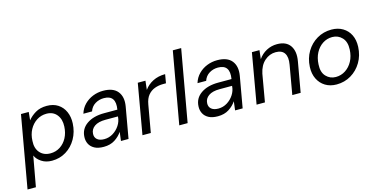

<svg xmlns="http://www.w3.org/2000/svg" viewBox="-100 -1182 3678 1864"><g transform="rotate(-15 1738.5 -250.0)"><path d="M-14 220 114 -504H192L184 -422Q214 -460 261 -488Q308 -516 375 -516Q441 -516 487 -486Q533 -456 556 -404Q579 -352 576 -287Q572 -202 533.5 -134Q495 -66 431.5 -27Q368 12 289 12Q228 12 184.5 -17Q141 -46 125 -84L70 220ZM293 -61Q347 -61 390.5 -89Q434 -117 460 -166Q486 -215 489 -278Q493 -351 456 -397Q419 -443 353 -443Q298 -443 253.5 -414Q209 -385 182.5 -335.5Q156 -286 154 -223Q149 -149 187.5 -105Q226 -61 293 -61Z M809 12Q752 12 716.5 -7.5Q681 -27 665 -59Q649 -91 651 -129Q654 -210 721 -256.5Q788 -303 896 -303H1029Q1053 -445 930 -445Q882 -445 842.5 -421Q803 -397 787 -350H700Q716 -403 752.5 -440Q789 -477 838 -496.5Q887 -516 941 -516Q1043 -516 1087 -460.5Q1131 -405 1115 -312L1060 0H984L995 -89Q967 -47 921 -17.5Q875 12 809 12ZM833 -59Q881 -59 921.5 -84Q962 -109 988 -149Q1014 -189 1017 -234V-238H892Q820 -238 781 -210.5Q742 -183 740 -137Q738 -101 762.5 -80Q787 -59 833 -59Z M1200 0 1288 -504H1365L1355 -414Q1388 -461 1442 -488.5Q1496 -516 1566 -516L1551 -428H1521Q1477 -428 1437.5 -413.5Q1398 -399 1370 -365.5Q1342 -332 1332 -273L1284 0Z M1570 0 1698 -720H1782L1654 0Z M1956 12Q1899 12 1863.5 -7.5Q1828 -27 1812 -59Q1796 -91 1798 -129Q1801 -210 1868 -256.5Q1935 -303 2043 -303H2176Q2200 -445 2077 -445Q2029 -445 1989.5 -421Q1950 -397 1934 -350H1847Q1863 -403 1899.5 -440Q1936 -477 1985 -496.5Q2034 -516 2088 -516Q2190 -516 2234 -460.5Q2278 -405 2262 -312L2207 0H2131L2142 -89Q2114 -47 2068 -17.5Q2022 12 1956 12ZM1980 -59Q2028 -59 2068.5 -84Q2109 -109 2135 -149Q2161 -189 2164 -234V-238H2039Q1967 -238 1928 -210.5Q1889 -183 1887 -137Q1885 -101 1909.5 -80Q1934 -59 1980 -59Z M2347 0 2435 -504H2511L2501 -416Q2533 -463 2582.5 -489.5Q2632 -516 2689 -516Q2781 -516 2821 -457.5Q2861 -399 2843 -301L2790 0H2706L2757 -292Q2770 -365 2745 -404.5Q2720 -444 2657 -444Q2595 -444 2545.5 -400.5Q2496 -357 2479 -276L2431 0Z M3150 12Q3085 12 3037 -17.5Q2989 -47 2963.5 -99Q2938 -151 2941 -219Q2945 -305 2985 -372Q3025 -439 3090.5 -477.5Q3156 -516 3236 -516Q3301 -516 3349.5 -487Q3398 -458 3423 -407Q3448 -356 3445 -287Q3441 -201 3401 -133.5Q3361 -66 3295.5 -27Q3230 12 3150 12ZM3161 -60Q3214 -60 3258 -88.5Q3302 -117 3329 -167Q3356 -217 3359 -283Q3363 -360 3323.5 -402Q3284 -444 3225 -444Q3172 -444 3128.5 -415.5Q3085 -387 3058.5 -337Q3032 -287 3029 -221Q3024 -143 3063.5 -101.5Q3103 -60 3161 -60Z"/></g></svg>

Font: DM Sans Italic
Style: Regular
Weight: 400
Italic angle: -10°
Designer: Colophon Foundry, Jonny Pinhorn
Foundry: Colophon Foundry
Version: Version 4.004; ttfautohint (v1.8.4.7-5d5b)